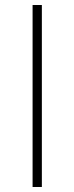

<svg xmlns="http://www.w3.org/2000/svg" viewBox="-20 -746 297 766"><path d="M110 0V-726H147V0Z"/></svg>

Font: Source Han Sans SC ExtraLight
Style: Regular
Weight: 250
Designer: Ryoko NISHIZUKA 西塚涼子 (kana, bopomofo & ideographs); Paul D. Hunt (Latin, Greek & Cyrillic); Sandoll Communications 산돌커뮤니
Foundry: Adobe
Version: Version 2.004;hotconv 1.0.118;makeotfexe 2.5.65603